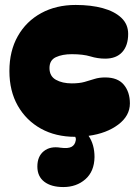

<svg xmlns="http://www.w3.org/2000/svg" viewBox="-20 -550 558 776"><path d="M362 85Q361 143 325 174.5Q289 206 236 206Q187 206 159 184.5Q131 163 131 123Q131 82 157 61Q183 40 225 47Q255 51 269 43.5Q283 36 286 18Q288 10 284 3Q205 3 145.5 -30Q86 -63 52 -122.5Q18 -182 18 -263Q18 -344 52 -404Q86 -464 146.5 -497Q207 -530 286 -530Q348 -530 395.5 -517Q443 -504 470.5 -478Q498 -452 498 -413Q498 -366 474 -339.5Q450 -313 405 -313Q375 -313 345.5 -322Q316 -331 270 -331Q232 -331 206 -319Q180 -307 180 -275Q180 -242 206 -227.5Q232 -213 270 -213Q301 -213 322 -219Q343 -225 362 -231Q381 -237 405 -237Q456 -237 480.5 -207.5Q505 -178 505 -132Q505 -82 458 -46.5Q411 -11 338 -1Q362 34 362 85Z"/></svg>

Font: Bagel Fat One
Style: Regular
Weight: 400
Designer: Kyung-won Kim
Foundry: JAMO
Version: Version 1.000; ttfautohint (v1.8.4.7-5d5b);gftools[0.9.28]